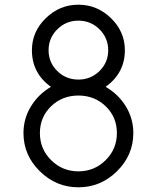

<svg xmlns="http://www.w3.org/2000/svg" viewBox="-20 -786 668 818"><path d="M404 -483.5Q441 -520 441 -572Q441 -624 404 -661Q367 -698 314 -698Q261 -698 224 -661Q187 -624 187 -572Q187 -520 224 -483.5Q261 -447 314 -447Q367 -447 404 -483.5ZM116 -572Q116 -651 175 -708.5Q234 -766 314 -766Q394 -766 453 -708.5Q512 -651 512 -572Q512 -475 430 -416Q484 -385 516 -333Q548 -281 548 -219Q548 -125 478.5 -56.5Q409 12 314 12Q219 12 149.5 -56.5Q80 -125 80 -219Q80 -281 112 -333Q144 -385 197 -416Q116 -474 116 -572ZM430 -103.5Q478 -151 478 -219Q478 -287 430.5 -333Q383 -379 314 -379Q245 -379 197.5 -333Q150 -287 150 -219Q150 -151 198 -103.5Q246 -56 314 -56Q382 -56 430 -103.5Z"/></svg>

Font: HansKendrickRegular
Style: Regular
Weight: 400
Designer: Alfredo Marco Pradil
Foundry: Hanken Studio
Version: Version 1.000;PS 001.001;hotconv 1.0.56